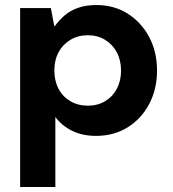

<svg xmlns="http://www.w3.org/2000/svg" viewBox="-20 -528 687 763"><path d="M60 215V-496H182L196 -423H197Q214 -447 236.5 -466.5Q259 -486 290.5 -497Q322 -508 363 -508Q433 -508 487 -474Q541 -440 572.5 -381.5Q604 -323 604 -247Q604 -173 572.5 -114Q541 -55 486.5 -21.5Q432 12 362 12Q307 12 266 -8.5Q225 -29 200 -63V215ZM329 -108Q368 -108 398 -126Q428 -144 444.5 -175.5Q461 -207 461 -247Q461 -288 444.5 -319.5Q428 -351 398 -369.5Q368 -388 329 -388Q290 -388 259.5 -369.5Q229 -351 212.5 -320Q196 -289 196 -248Q196 -207 212.5 -175.5Q229 -144 259.5 -126Q290 -108 329 -108Z"/></svg>

Font: DM Sans 28pt ExtraBold
Style: Regular
Weight: 800
Version: Version 4.004;gftools[0.9.30]